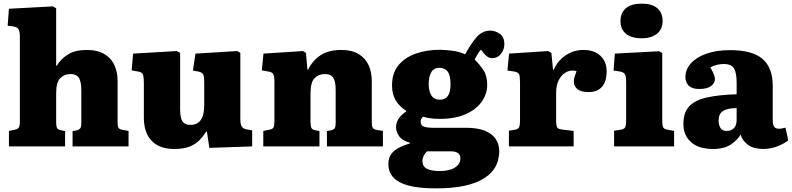

<svg xmlns="http://www.w3.org/2000/svg" viewBox="-20 -803 4343 1053"><path d="M29 0V-85L63 -92Q77 -95 83 -103.5Q89 -112 89 -138V-596Q89 -629 82.5 -641.5Q76 -654 53 -658L22 -662L29 -755L270 -768L288 -757V-443L291 -442Q315 -482 354.5 -505.5Q394 -529 455 -529Q516 -529 553.5 -506Q591 -483 608 -444.5Q625 -406 625 -358V-130Q625 -110 630.5 -101.5Q636 -93 656 -90L685 -85V0H378V-84L400 -88Q415 -92 420.5 -100Q426 -108 426 -132V-308Q426 -355 412.5 -376Q399 -397 367 -397Q334 -397 311 -375Q288 -353 288 -291V-134Q288 -113 292 -102.5Q296 -92 313 -89L337 -84V0Z M935 14Q854 14 811.5 -31Q769 -76 769 -156V-349Q769 -378 764.5 -392.5Q760 -407 736 -411L702 -417L710 -509L950 -523L968 -513V-204Q968 -156 981 -137Q994 -118 1024 -118Q1100 -118 1100 -225V-350Q1100 -386 1093.5 -396.5Q1087 -407 1066 -411L1038 -416L1052 -509L1281 -523L1298 -513V-155Q1298 -123 1305 -110.5Q1312 -98 1329 -94L1363 -88V0L1128 8L1115 -81H1111Q1095 -56 1074.5 -34.5Q1054 -13 1021 0.5Q988 14 935 14Z M1424 0V-85L1459 -92Q1475 -95 1480 -104Q1485 -113 1485 -140V-354Q1485 -384 1479 -396Q1473 -408 1450 -411L1416 -417L1425 -509L1641 -523L1658 -513L1666 -421H1670Q1694 -471 1738 -500Q1782 -529 1850 -529Q1911 -529 1948 -506Q1985 -483 2002 -444.5Q2019 -406 2019 -358V-131Q2019 -111 2024.5 -102Q2030 -93 2049 -90L2080 -85V0H1773V-84L1795 -88Q1811 -92 1816 -100.5Q1821 -109 1821 -130V-308Q1821 -357 1807.5 -377Q1794 -397 1762 -397Q1729 -397 1706 -375Q1683 -353 1683 -291V-133Q1683 -112 1687.5 -102Q1692 -92 1708 -89L1732 -84V0Z M2370 230Q2235 230 2172.5 196.5Q2110 163 2110 98Q2110 61 2127.5 39.5Q2145 18 2172 5Q2199 -8 2229 -17V-20Q2186 -32 2169 -56Q2152 -80 2152 -106Q2152 -154 2208 -192V-195Q2172 -217 2151 -251.5Q2130 -286 2130 -334Q2130 -403 2166 -446Q2202 -489 2262 -509.5Q2322 -530 2393 -530Q2415 -530 2455.5 -525.5Q2496 -521 2531 -505Q2563 -564 2594 -599.5Q2625 -635 2669 -635Q2696 -635 2721 -617.5Q2746 -600 2746 -561Q2746 -531 2727.5 -507.5Q2709 -484 2680 -484Q2664 -484 2652 -493Q2640 -502 2630 -515L2618 -531Q2608 -521 2599.5 -506Q2591 -491 2583 -477Q2609 -451 2630.5 -419.5Q2652 -388 2652 -338Q2652 -287 2621.5 -244.5Q2591 -202 2533 -176.5Q2475 -151 2393 -151Q2365 -151 2343 -154Q2321 -157 2300 -163Q2294 -157 2290.5 -151Q2287 -145 2287 -136Q2287 -114 2306.5 -108Q2326 -102 2353 -102H2538Q2627 -102 2672.5 -67.5Q2718 -33 2718 28Q2718 50 2711 77.5Q2704 105 2684 131.5Q2664 158 2625.5 180.5Q2587 203 2524.5 216.5Q2462 230 2370 230ZM2392 -256Q2451 -256 2451 -340Q2451 -389 2435.5 -410Q2420 -431 2391 -431Q2357 -431 2344 -404.5Q2331 -378 2331 -342Q2331 -303 2346 -279.5Q2361 -256 2392 -256ZM2392 135Q2446 135 2475.5 115.5Q2505 96 2505 66Q2505 27 2453 27H2322Q2311 37 2304 51Q2297 65 2297 81Q2297 110 2321.5 122.5Q2346 135 2392 135Z M2771 0V-86L2807 -92Q2822 -95 2827 -105.5Q2832 -116 2832 -142V-349Q2832 -382 2827.5 -394.5Q2823 -407 2799 -411L2763 -416L2772 -509L2986 -523L3004 -513L3013 -421H3017Q3038 -469 3081.5 -499Q3125 -529 3180 -529Q3239 -529 3273 -497Q3307 -465 3307 -412Q3307 -356 3281.5 -327Q3256 -298 3208 -298Q3165 -298 3146 -315Q3127 -332 3127 -355Q3127 -367 3130 -378Q3133 -389 3142 -413Q3114 -421 3088.5 -409Q3063 -397 3046.5 -367.5Q3030 -338 3030 -295V-140Q3030 -115 3035.5 -105Q3041 -95 3060 -93L3126 -85V0Z M3499 -593Q3444 -593 3413.5 -617.5Q3383 -642 3383 -688Q3383 -733 3412.5 -758Q3442 -783 3499 -783Q3556 -783 3585 -758Q3614 -733 3614 -688Q3614 -643 3583 -618Q3552 -593 3499 -593ZM3348 0V-86L3387 -92Q3403 -95 3408.5 -104.5Q3414 -114 3414 -141V-348Q3414 -382 3408 -394.5Q3402 -407 3379 -411L3345 -416L3352 -509L3596 -522L3612 -512V-140Q3612 -118 3616 -107Q3620 -96 3639 -92L3677 -85V0Z M3890 14Q3812 14 3770 -23.5Q3728 -61 3728 -123Q3728 -186 3760 -220Q3792 -254 3857 -268.5Q3922 -283 4020 -286V-350Q4020 -402 4006 -427Q3992 -452 3949 -452Q3930 -452 3910 -447Q3890 -442 3876 -433Q3901 -390 3901 -370Q3901 -347 3879.5 -331Q3858 -315 3814 -315Q3776 -315 3757.5 -333Q3739 -351 3739 -380Q3739 -422 3769 -455.5Q3799 -489 3854 -508.5Q3909 -528 3984 -528Q4106 -528 4162 -480Q4218 -432 4218 -332V-142Q4218 -119 4225.5 -108Q4233 -97 4252 -97Q4262 -97 4270.5 -99Q4279 -101 4288 -103L4303 -33Q4282 -16 4245 -1Q4208 14 4165 14Q4113 14 4082 -9Q4051 -32 4042 -65Q4026 -37 3989.5 -11.5Q3953 14 3890 14ZM3965 -85Q3991 -85 4005.5 -100.5Q4020 -116 4020 -145V-210Q3969 -210 3945 -194Q3921 -178 3921 -142Q3921 -118 3931 -101.5Q3941 -85 3965 -85Z"/></svg>

Font: Literata 12pt ExtraBold
Style: Regular
Weight: 800
Designer: Latin by Veronika Burian and Jose Scaglione. Greek by Irene Vlachou. Cyrillic by Vera Evstafieva.
Foundry: TypeTogether
Version: Version 3.002